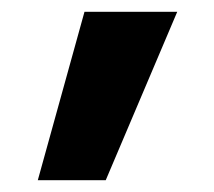

<svg xmlns="http://www.w3.org/2000/svg" viewBox="-20 -715 363 325"><path d="M44 -410 123 -695H280L159 -410Z"/></svg>

Font: FiraGO ExtraBold
Style: Regular
Weight: 800
Designer: bBox Type
Foundry: bBox Type GmbH
Version: Version 1.001;PS 001.001;hotconv 1.0.88;makeotf.lib2.5.64775